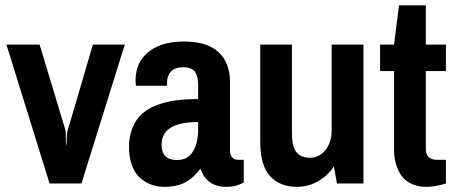

<svg xmlns="http://www.w3.org/2000/svg" viewBox="-20 -690 1711 722"><path d="M166.4 0 4.3 -522.2H129L226.3 -199.8Q228.1 -191.1 227.6 -170.7Q227.2 -150.3 229.4 -141.6Q230.7 -149.4 231.1 -169.6Q231.5 -189.8 234.6 -199.8L329.3 -522.2H449.2L286.3 0Z M844.9 -381V-123.8Q844.9 -106.4 853.4 -97.7Q861.9 -89.1 873.6 -89.1H896.6V-4.3Q869.2 12.6 830.6 12.6Q791.9 12.6 767.8 -6.1Q743.7 -24.8 733.7 -56Q708.9 -22.2 677.5 -4.8Q646 12.6 596.9 12.6Q580.8 12.6 564.5 9.1Q548.2 5.6 529.8 -4.6Q511.3 -14.8 497.4 -30.6Q483.5 -46.5 474.4 -73.4Q465.2 -100.3 465.2 -138.6Q465.2 -176.8 477.8 -208.5Q490.4 -240.2 512.6 -260.6Q534.8 -281.1 568 -294.1Q601.2 -307.1 639.4 -312.3Q677.7 -317.5 725 -317.5V-371.9Q725 -402.7 713.3 -419.9Q701.6 -437 669.2 -437Q636.8 -437 622.5 -420.5Q608.2 -404 608.2 -381.8V-367.5H490.9Q483.1 -444.4 531.3 -488.7Q579.5 -533 667.9 -533.9Q756.3 -534.8 800.6 -495Q844.9 -455.3 844.9 -381ZM725 -231.1Q587.7 -231.1 587.7 -146Q587.7 -88.2 645.5 -88.2Q685.9 -88.2 705.5 -120.1Q725 -152 725 -201.1Z M1096.4 12.6Q1032.1 12.6 995.4 -27.8Q958.7 -68.2 958.7 -156.4V-522.2H1077.8V-188.5Q1077.8 -139 1094.5 -117.9Q1111.2 -96.9 1146.2 -96.9Q1181.1 -96.9 1204.2 -126.2Q1227.2 -155.5 1227.2 -199.4V-522.2H1346.7V0H1247.2L1235.4 -63.9Q1213.7 -30.8 1177.2 -9.1Q1140.7 12.6 1096.4 12.6Z M1656.8 -422.7H1581.2V-131.6Q1581.2 -89.1 1622.9 -89.1H1656.8V0Q1616 12.6 1583.4 12.6Q1550.8 12.6 1526.1 0.7Q1501.3 -11.3 1487.8 -31.9Q1474.4 -52.6 1468.1 -76.5Q1461.8 -100.3 1461.8 -128.1V-422.7H1409.2V-522.2H1461.8L1480.5 -669.9H1581.2V-522.2H1656.8Z"/></svg>

Font: Puralecka Narrow
Style: Bold
Weight: 700
Designer: Hector Gatti, Marcela Romero, Pablo Cosgaya and Nicolas Silva
Version: Version 1.004;PS 001.004;hotconv 1.0.70;makeotf.lib2.5.58329